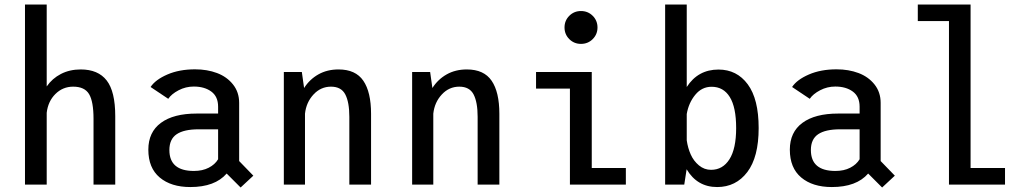

<svg xmlns="http://www.w3.org/2000/svg" viewBox="-20 -820 4600 853"><path d="M91 0V-800H187.5V-436Q212 -471.5 250.8 -491.5Q289.5 -511.5 338.5 -511.5Q416 -511.5 454 -462.5Q492 -413.5 492 -304V0H395.5V-292Q395.5 -368.5 375.8 -401.8Q356 -435 305 -435Q259 -435 226.2 -402.5Q193.5 -370 187.5 -319V0Z M1049 13 987 -49Q935 11 825.5 11Q740 11 689.5 -31.5Q639 -74 639 -155Q639 -233 695 -274.2Q751 -315.5 853.5 -315.5H949V-346Q949 -391 918.8 -413.2Q888.5 -435.5 841 -435.5Q805 -435.5 773.5 -419Q742 -402.5 727.5 -381L649 -433.5Q670.5 -466 723.5 -489Q776.5 -512 846.5 -512Q900.5 -512 944.2 -495.5Q988 -479 1015.2 -444.8Q1042.5 -410.5 1042.5 -363V-104.5L1105.5 -39.5ZM841.5 -60.5Q879.5 -60.5 907.2 -74.8Q935 -89 949 -112.5V-245.5H862Q797.5 -245.5 765 -223.8Q732.5 -202 732.5 -153.5Q732.5 -60.5 841.5 -60.5Z M1241 0V-500H1321L1331 -429Q1355.5 -467.5 1394.5 -489.5Q1433.5 -511.5 1484 -511.5Q1560 -511.5 1594.2 -461.2Q1628.5 -411 1628.5 -314.5V0H1532V-301Q1532 -366 1514 -400.5Q1496 -435 1450.5 -435Q1405 -435 1372.8 -400.2Q1340.5 -365.5 1335 -315V0Z M1811 0V-500H1891L1901 -429Q1925.5 -467.5 1964.5 -489.5Q2003.5 -511.5 2054 -511.5Q2130 -511.5 2164.2 -461.2Q2198.5 -411 2198.5 -314.5V0H2102V-301Q2102 -366 2084 -400.5Q2066 -435 2020.5 -435Q1975 -435 1942.8 -400.2Q1910.5 -365.5 1905 -315V0Z M2561 -625Q2530.5 -625 2509.2 -646.2Q2488 -667.5 2488 -698Q2488 -728.5 2509.2 -749.8Q2530.5 -771 2561 -771Q2592 -771 2613.2 -749.8Q2634.5 -728.5 2634.5 -698Q2634.5 -667.5 2613.2 -646.2Q2592 -625 2561 -625ZM2609 -73.5H2760.5V0H2512V-426.5H2361.5V-500H2609Z M2935 0V-800H3031V-433.5Q3081 -511 3172 -511Q3253.5 -511 3302 -445.5Q3350.5 -380 3350.5 -251Q3350.5 -122 3300 -55.5Q3249.5 11 3166 11Q3077.5 11 3030.5 -68L3020 0ZM3141.5 -434.5Q3098 -434.5 3068.8 -398.8Q3039.5 -363 3031 -313.5V-196.5Q3036 -162 3048.8 -133.5Q3061.5 -105 3085.2 -85.2Q3109 -65.5 3139 -65.5Q3191 -65.5 3220.8 -112.5Q3250.5 -159.5 3250.5 -251Q3250.5 -343.5 3222.2 -389Q3194 -434.5 3141.5 -434.5Z M3899 13 3837 -49Q3785 11 3675.5 11Q3590 11 3539.5 -31.5Q3489 -74 3489 -155Q3489 -233 3545 -274.2Q3601 -315.5 3703.5 -315.5H3799V-346Q3799 -391 3768.8 -413.2Q3738.5 -435.5 3691 -435.5Q3655 -435.5 3623.5 -419Q3592 -402.5 3577.5 -381L3499 -433.5Q3520.5 -466 3573.5 -489Q3626.5 -512 3696.5 -512Q3750.5 -512 3794.2 -495.5Q3838 -479 3865.2 -444.8Q3892.5 -410.5 3892.5 -363V-104.5L3955.5 -39.5ZM3691.5 -60.5Q3729.5 -60.5 3757.2 -74.8Q3785 -89 3799 -112.5V-245.5H3712Q3647.5 -245.5 3615 -223.8Q3582.5 -202 3582.5 -153.5Q3582.5 -60.5 3691.5 -60.5Z M4292 -73.5H4445V0H4196V-726.5H4057.5V-800H4292Z"/></svg>

Font: League Mono Narrow
Style: Regular
Weight: 400
Width: 3
Designer: Tyler Finck
Foundry: The League of Moveable Type / Tyler Finck
Version: Version 2.210